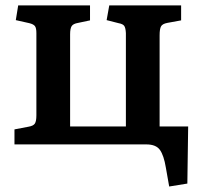

<svg xmlns="http://www.w3.org/2000/svg" viewBox="-20 -531 732 706"><path d="M602.1 154.8 589.8 85Q582.5 40.5 568.1 20.3Q553.7 0 518.1 0H33.2V-55.2L84 -64.9Q102.5 -67.9 108.2 -76.7Q113.8 -85.4 113.8 -106.9V-409.2Q113.8 -427.7 108.6 -434.8Q103.5 -441.9 87.9 -445.8L38.1 -457L46.9 -511.2H311V-456.1L267.1 -446.8Q249 -443.8 243.4 -434.8Q237.8 -425.8 237.8 -404.8V-65.9H442.9V-409.2Q441.9 -428.2 437 -435.5Q432.1 -442.9 416 -445.8L372.1 -457L381.8 -511.2H646V-456.1L595.2 -446.8Q577.1 -443.4 572 -433.8Q566.9 -424.3 566.9 -400.9V-65.9H671.9L668.9 144Z"/></svg>

Font: Literata Book SemiBold
Style: Regular
Weight: 600
Designer: Latin by Veronika Burian and Jose Scaglione. Greek by Irene Vlachou. Cyrillic by Vera Evstafieva
Foundry: TypeTogether
Version: Version 2.003;PS 002.003;hotconv 1.0.88;makeotf.lib2.5.64775